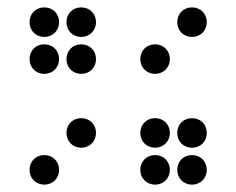

<svg xmlns="http://www.w3.org/2000/svg" viewBox="-20 -510 640 520"><path d="M100 -410C123 -410 140 -427 140 -450C140 -473 123 -490 100 -490C77 -490 60 -473 60 -450C60 -427 77 -410 100 -410ZM200 -410C223 -410 240 -427 240 -450C240 -473 223 -490 200 -490C177 -490 160 -473 160 -450C160 -427 177 -410 200 -410ZM500 -410C523 -410 540 -427 540 -450C540 -473 523 -490 500 -490C477 -490 460 -473 460 -450C460 -427 477 -410 500 -410ZM100 -310C123 -310 140 -327 140 -350C140 -373 123 -390 100 -390C77 -390 60 -373 60 -350C60 -327 77 -310 100 -310ZM200 -310C223 -310 240 -327 240 -350C240 -373 223 -390 200 -390C177 -390 160 -373 160 -350C160 -327 177 -310 200 -310ZM400 -310C423 -310 440 -327 440 -350C440 -373 423 -390 400 -390C377 -390 360 -373 360 -350C360 -327 377 -310 400 -310ZM200 -110C223 -110 240 -127 240 -150C240 -173 223 -190 200 -190C177 -190 160 -173 160 -150C160 -127 177 -110 200 -110ZM400 -110C423 -110 440 -127 440 -150C440 -173 423 -190 400 -190C377 -190 360 -173 360 -150C360 -127 377 -110 400 -110ZM500 -110C523 -110 540 -127 540 -150C540 -173 523 -190 500 -190C477 -190 460 -173 460 -150C460 -127 477 -110 500 -110ZM100 -10C123 -10 140 -27 140 -50C140 -73 123 -90 100 -90C77 -90 60 -73 60 -50C60 -27 77 -10 100 -10ZM400 -10C423 -10 440 -27 440 -50C440 -73 423 -90 400 -90C377 -90 360 -73 360 -50C360 -27 377 -10 400 -10ZM500 -10C523 -10 540 -27 540 -50C540 -73 523 -90 500 -90C477 -90 460 -73 460 -50C460 -27 477 -10 500 -10Z"/></svg>

Font: TINY 5x3 80
Style: Regular
Weight: 200
Designer: Jack Halten Fahnestock
Foundry: Velvetyne Type Foundry
Version: Version 1.002;hotconv 1.0.109;makeotfexe 2.5.65596